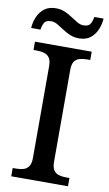

<svg xmlns="http://www.w3.org/2000/svg" viewBox="-99 -954 572 1003"><g transform="rotate(10 187.0 -452.5)"><path d="M36 0V-44H55Q76 -44 93 -49Q110 -54 120.5 -69Q131 -84 131 -115V-599Q131 -631 120.5 -645.5Q110 -660 93 -665Q76 -670 55 -670H36V-714H337V-670H319Q298 -670 280.5 -665Q263 -660 253 -645.5Q243 -631 243 -599V-115Q243 -84 253 -69Q263 -54 280.5 -49Q298 -44 319 -44H337V0ZM259 -771Q232 -771 210 -780.5Q188 -790 169.5 -802.5Q151 -815 134.5 -824.5Q118 -834 102 -834Q73 -834 64.5 -817.5Q56 -801 53 -781H4Q6 -814 18.5 -842Q31 -870 54.5 -887.5Q78 -905 114 -905Q141 -905 162.5 -895.5Q184 -886 202.5 -873.5Q221 -861 237.5 -851.5Q254 -842 270 -842Q298 -842 307 -858.5Q316 -875 319 -895H368Q366 -863 353.5 -834.5Q341 -806 318 -788.5Q295 -771 259 -771Z"/></g></svg>

Font: ET Text
Style: Regular
Weight: 470
Designer: Monotype Design Team
Foundry: Monotype Imaging Inc.
Version: Version 2.009